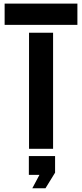

<svg xmlns="http://www.w3.org/2000/svg" viewBox="-20 -820 452 1058"><path d="M5.5 -683V-800H406.5V-683ZM140 0V-639.5H272.5V0ZM158 217.5 197.5 143.5H139V40H283.5V131.5L230.5 217.5Z"/></svg>

Font: Big Shoulders Stencil Text ExtraBold
Style: Regular
Weight: 800
Designer: Patric King
Foundry: XO Type Co
Version: Version 1.000